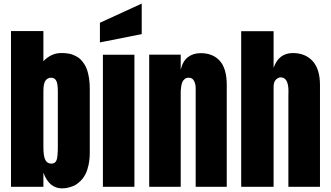

<svg xmlns="http://www.w3.org/2000/svg" viewBox="-20 -1036 1834 1065"><path d="M220.7 -78.1Q220.7 -78.1 220.7 0H41V-863.8H220.7V-696.8Q264.6 -741.7 318.4 -741.7Q328.6 -741.7 336.2 -741.5Q343.8 -741.2 357.2 -739.3Q370.6 -737.3 380.6 -733.6Q390.6 -730 403.8 -723.1Q417 -716.3 426.8 -706.5Q436.5 -696.8 446.8 -681.6Q457 -666.5 463.4 -647.5Q469.7 -628.4 473.9 -601.8Q478 -575.2 478 -543.9V-190.9Q478 -152.3 471.2 -121.1Q464.4 -89.8 453.9 -69.6Q443.4 -49.3 428.2 -33.9Q413.1 -18.6 399.4 -10.7Q385.7 -2.9 369.6 1.7Q353.5 6.3 343.5 7.6Q333.5 8.8 323.7 8.8Q252.9 8.8 220.7 -78.1ZM220.7 -529.8V-223.1Q220.7 -168 231.7 -148.2Q242.7 -128.4 264.6 -128.4Q286.1 -128.4 293.5 -147Q300.8 -165.5 300.8 -223.1V-527.8Q300.8 -573.2 291.5 -589.1Q282.2 -605 263.7 -605Q244.6 -605 232.7 -589.4Q220.7 -573.7 220.7 -529.8Z M534.2 -800.8V-909.7L766.1 -1016.1V-846.7ZM550.8 0V-732.4H725.6V0Z M807.6 0V-732.9H982.4V-648.9Q993.2 -696.3 1022.2 -718.8Q1051.3 -741.2 1092.8 -741.2Q1161.6 -741.2 1199.7 -698Q1237.8 -654.8 1237.8 -564.9V0H1065.4V-546.9Q1065.4 -569.8 1056.2 -587.4Q1046.9 -605 1026.4 -605Q1013.7 -605 1004.9 -597.9Q996.1 -590.8 991.9 -581.8Q987.8 -572.8 985.4 -558.1Q982.9 -543.5 982.7 -535.6Q982.4 -527.8 982.4 -515.1V0Z M1317.9 0V-862.8H1497.6V-659.7Q1525.9 -741.7 1604.5 -741.7Q1673.8 -741.7 1714.4 -697Q1754.9 -652.3 1754.9 -564V0H1579.6V-504.9Q1579.6 -507.8 1579.8 -516.4Q1580.1 -524.9 1580.1 -529.8Q1580.1 -606.9 1536.6 -606.9Q1523.9 -606.9 1510.7 -594.5Q1497.6 -582 1497.6 -554.2V0Z"/></svg>

Font: Anton
Style: Regular
Weight: 400
Foundry: vernon adams
Version: Version 1.000